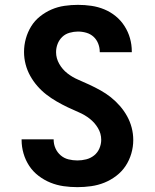

<svg xmlns="http://www.w3.org/2000/svg" viewBox="-20 -763 640 791"><path d="M299 8Q270 8 242 4Q214 0 188 -10.5Q162 -21 139 -38.5Q116 -56 100.5 -79.5Q85 -103 77 -130.5Q69 -158 69 -186V-189H201V-188Q201 -169 208.5 -152Q216 -135 230 -123Q244 -111 262 -106.5Q280 -102 299 -102Q317 -102 335 -106.5Q353 -111 367.5 -122.5Q382 -134 389.5 -151.5Q397 -169 397 -187Q397 -213 383.5 -235.5Q370 -258 349.5 -274Q329 -290 305.5 -300Q282 -310 259 -321Q236 -332 213.5 -345Q191 -358 171 -373.5Q151 -389 134 -408.5Q117 -428 104.5 -450.5Q92 -473 85.5 -498Q79 -523 79 -549Q79 -577 86.5 -604Q94 -631 108.5 -654.5Q123 -678 145 -695.5Q167 -713 192.5 -724Q218 -735 246 -739Q274 -743 301 -743Q329 -743 356.5 -739Q384 -735 409.5 -724.5Q435 -714 456.5 -696.5Q478 -679 493 -655.5Q508 -632 515.5 -605.5Q523 -579 523 -551V-548H391V-549Q391 -567 384.5 -583.5Q378 -600 365.5 -611.5Q353 -623 336 -628Q319 -633 301 -633Q284 -633 266.5 -628Q249 -623 236.5 -611Q224 -599 217.5 -582.5Q211 -566 211 -548Q211 -523 224 -500Q237 -477 257.5 -461Q278 -445 301.5 -435Q325 -425 348.5 -414Q372 -403 394.5 -390.5Q417 -378 437 -362Q457 -346 474 -326.5Q491 -307 503.5 -284.5Q516 -262 522.5 -237Q529 -212 529 -186Q529 -158 521 -130.5Q513 -103 497.5 -79.5Q482 -56 459 -38.5Q436 -21 410 -10.5Q384 0 355.5 4Q327 8 299 8Z"/></svg>

Font: Iosevka Aile Extrabold
Style: Regular
Weight: 800
Designer: Belleve Invis
Foundry: Belleve Invis
Version: Version 27.3.5; ttfautohint (v1.8.4)